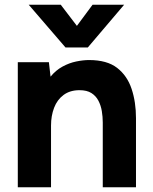

<svg xmlns="http://www.w3.org/2000/svg" viewBox="-20 -789 645 809"><path d="M55 0V-527H186L193 -466Q215 -493 243.5 -508.5Q272 -524 301.5 -530Q331 -536 355 -536Q431 -536 473.5 -503Q516 -470 534.5 -414.5Q553 -359 553 -291V0H413V-273Q413 -297 409 -321Q405 -345 394.5 -365Q384 -385 365 -397Q346 -409 315 -409Q275 -409 248 -389Q221 -369 208 -335Q195 -301 195 -260V0ZM256 -589 101 -769H236L304 -680L370 -769H503L350 -589Z"/></svg>

Font: Onest
Style: Bold
Weight: 700
Designer: Dmitri Voloshin, Andrey Kudryavtsev
Foundry: Dmitri Voloshin, Andrey Kudryavtsev
Version: Version 1.000;gftools[0.9.33]